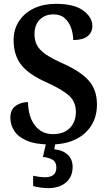

<svg xmlns="http://www.w3.org/2000/svg" viewBox="-20 -744 569 1002"><path d="M244 10Q167 10 121 -9.5Q75 -29 54.5 -61Q34 -93 34 -129Q34 -171 61 -191Q88 -211 126 -211Q128 -133 163 -88.5Q198 -44 256 -44Q313 -44 344.5 -76Q376 -108 376 -160Q376 -214 338.5 -246.5Q301 -279 223 -314Q130 -355 90.5 -406Q51 -457 51 -534Q51 -592 80 -635Q109 -678 158.5 -701Q208 -724 271 -724Q367 -724 414.5 -689Q462 -654 462 -609Q462 -575 437 -555Q412 -535 362 -535Q362 -566 351.5 -597Q341 -628 318.5 -648.5Q296 -669 259 -669Q215 -669 187.5 -641.5Q160 -614 160 -566Q160 -533 173 -508Q186 -483 218.5 -460.5Q251 -438 310 -412Q401 -371 443.5 -323Q486 -275 486 -199Q486 -135 456 -88Q426 -41 372 -15.5Q318 10 244 10ZM231 238Q216 238 193 235Q170 232 153 227V173Q189 181 216 181Q243 181 258.5 169Q274 157 274 130Q274 101 254 89.5Q234 78 204 75L223 -9H272L263 35Q307 39 333 63Q359 87 359 127Q359 179 324 208.5Q289 238 231 238Z"/></svg>

Font: Noto Serif Bengali SemiCondensed SemiBold
Style: Regular
Weight: 600
Width: 4
Designer: Juan Bruce, Universal Thirst, Indian Type Foundry and the Monotype Design Team.
Foundry: Monotype Imaging Inc.
Version: Version 2.003; ttfautohint (v1.8.4.7-5d5b)